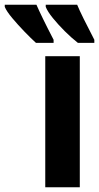

<svg xmlns="http://www.w3.org/2000/svg" viewBox="-136 -786 416 806"><path d="M199 0H54V-550H199ZM188 -766Q196 -746 215 -707.5Q234 -669 260 -619V-606H191Q163 -628 135.5 -655.5Q108 -683 86 -710Q64 -737 56 -757V-766ZM17 -766Q27 -743 45 -706Q63 -669 89 -619V-606H15Q-6 -625 -33.5 -653.5Q-61 -682 -84.5 -710Q-108 -738 -116 -757V-766Z"/></svg>

Font: Noto Sans ExtraCondensed ExtraBold
Style: Regular
Weight: 800
Width: 2
Designer: Monotype Design Team
Foundry: Monotype Imaging Inc.
Version: Version 2.013; ttfautohint (v1.8.4.7-5d5b)